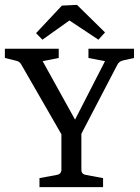

<svg xmlns="http://www.w3.org/2000/svg" viewBox="-22 -768 576 788"><path d="M401 0V-37L331 -50C318 -52 312 -59 312 -72V-219L460 -503C465 -513 473 -517 483 -520L528 -530V-568H341V-530L409 -517L286 -277L153 -517L219 -530V-568H-2V-530L43 -519C53 -517 61 -512 66 -502L230 -217V-72C230 -59 223 -52 210 -50L140 -37V0ZM152 -605 263 -684 382 -605 409 -635 294 -748 232 -745 126 -632Z"/></svg>

Font: Yrsa
Style: Regular
Weight: 400
Designer: Anna Giedrys (Yrsa+Rasa design), David Brezina (Yrsa art-direction, Rasa art-direction, design)
Foundry: Rosetta Type Foundry
Version: Version 1.001;PS 1.1;hotconv 1.0.88;makeotf.lib2.5.647800